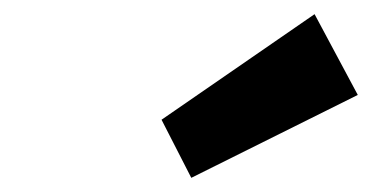

<svg xmlns="http://www.w3.org/2000/svg" viewBox="-20 -824 540 271"><path d="M250 -573 208 -655 424 -804 485 -690Z"/></svg>

Font: Lexend ExtBd
Style: Italic
Weight: 800
Italic angle: -8.13011°
Designer: Bonnie Shaver-Troup, Thomas Jockin
Foundry: Lexend
Version: Version 1.007